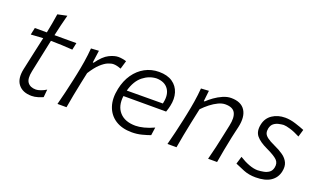

<svg xmlns="http://www.w3.org/2000/svg" viewBox="-71 -1079 2493 1496"><g transform="rotate(20 1175.0 -331.0)"><path d="M234 10.5Q160 10.5 123.8 -34.8Q87.5 -80 105.5 -164.5Q122.5 -245.5 138.2 -315.2Q154 -385 166.5 -443.5L65.5 -437L78 -495.5H177.5Q186 -538 193 -576.2Q200 -614.5 206 -655.5L283.5 -672Q270.5 -622.5 261 -583Q251.5 -543.5 241 -495.5H422.5L410 -437Q365.5 -440.5 320 -442.2Q274.5 -444 230 -444.5L172.5 -171.5Q158.5 -105.5 180.2 -76.5Q202 -47.5 248.5 -47.5Q264.5 -47.5 288.5 -56Q312.5 -64.5 333 -77.5L327 -13Q313.5 -6.5 286.8 2Q260 10.5 234 10.5Z M446 0Q460.5 -55.5 472.8 -106.5Q485 -157.5 498.5 -219.5L509 -269Q520.5 -323.5 529.8 -381Q539 -438.5 543.5 -495.5L608 -499.5L594 -398H601Q648.5 -464 692 -485.2Q735.5 -506.5 767.5 -506.5Q784.5 -506.5 802.8 -503.2Q821 -500 834.5 -495.5L814 -426.5Q794 -434 779.2 -437.2Q764.5 -440.5 751 -440.5Q732.5 -440.5 706.2 -429.8Q680 -419 648.2 -389.8Q616.5 -360.5 581 -304.5L562.5 -217.5Q550 -158 540.2 -106.8Q530.5 -55.5 521 0Z M1065 10Q983 10 928.5 -25.2Q874 -60.5 852.5 -123.8Q831 -187 849 -271.5Q864 -343 900.5 -395.5Q937 -448 989.8 -476.8Q1042.5 -505.5 1106 -505.5Q1175 -505.5 1217.8 -476.2Q1260.5 -447 1275.8 -397.2Q1291 -347.5 1277.5 -287Q1275 -274 1270.5 -259.5Q1266 -245 1262 -233.5H908Q897 -148 941.5 -98Q986 -48 1074.5 -48Q1104 -48 1143.8 -58Q1183.5 -68 1225 -87.5L1215.5 -21Q1188.5 -11 1148.2 -0.5Q1108 10 1065 10ZM1105.5 -451Q1044 -449 992.8 -408.2Q941.5 -367.5 918 -282.5L1216.5 -284Q1217.5 -289.5 1218.5 -294Q1233 -363 1202.8 -406Q1172.5 -449 1105.5 -451Z M1358 0Q1372.5 -55.5 1385 -107.2Q1397.5 -159 1410.5 -219.5L1421 -269.5Q1432.5 -324 1441.8 -381.2Q1451 -438.5 1455.5 -495.5L1520 -499.5L1510 -410.5H1517Q1538.5 -431.5 1569.5 -453.8Q1600.5 -476 1635.5 -491.2Q1670.5 -506.5 1703 -506.5Q1785.5 -506.5 1819 -455.2Q1852.5 -404 1832.5 -313.5Q1828 -293 1822.5 -270.5Q1817 -248 1811 -219.5Q1798.5 -159 1788.5 -107.2Q1778.5 -55.5 1769.5 0H1695Q1709.5 -55.5 1721.5 -106.8Q1733.5 -158 1745.5 -217L1763 -299.5Q1778.5 -370 1759.2 -407.2Q1740 -444.5 1677.5 -444.5Q1650 -444.5 1619 -429.8Q1588 -415 1557.2 -391Q1526.5 -367 1500.5 -339.5L1474.5 -218Q1462 -158 1452.2 -106.8Q1442.5 -55.5 1433 0Z M2091 10Q2036 10 1991 -8Q1946 -26 1915.5 -40L1934.5 -103Q1974.5 -77.5 2014.5 -62.5Q2054.5 -47.5 2087 -47.5Q2113 -48.5 2138 -53.5Q2163 -58.5 2181.5 -72Q2200 -85.5 2206 -113Q2214.5 -152 2190 -176Q2165.5 -200 2098 -231.5Q2034.5 -261 2005.5 -296.2Q1976.5 -331.5 1989.5 -391.5Q2001 -446.5 2045.8 -476.5Q2090.5 -506.5 2152 -506.5Q2192.5 -506.5 2238.2 -492Q2284 -477.5 2315 -464.5L2297 -403.5Q2251 -427.5 2214.5 -438.2Q2178 -449 2159 -449Q2142 -448 2119.8 -443.2Q2097.5 -438.5 2079.2 -424.8Q2061 -411 2054.5 -382Q2050 -360.5 2055.2 -343.2Q2060.5 -326 2081.5 -309.8Q2102.5 -293.5 2144.5 -274.5Q2189.5 -254.5 2221.5 -231.8Q2253.5 -209 2267.5 -178.2Q2281.5 -147.5 2272 -104Q2260.5 -50.5 2215.8 -20.2Q2171 10 2091 10Z"/></g></svg>

Font: Commissioner Flair Light
Style: Italic
Weight: 300
Italic angle: -12°
Designer: Kostas Bartsokas
Foundry: Kostas Bartsokas
Version: Version 1.000; ttfautohint (v1.8.3)